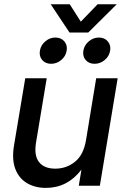

<svg xmlns="http://www.w3.org/2000/svg" viewBox="-20 -891 600 921"><path d="M200.7 10.3Q147.5 10.3 108.9 -12.9Q70.3 -36.1 53.2 -81.5Q36.1 -127 47.4 -194.3L101.1 -515.6H204.1L152.8 -207Q142.6 -145 167.2 -113.5Q191.9 -82 245.6 -82Q297.9 -82 339.1 -114.5Q380.4 -147 392.6 -218.8L441.4 -515.6H544.4L459 0H357.9L370.6 -77.1Q303.2 10.3 200.7 10.3ZM314.5 -870.6 367.7 -787.1 448.2 -870.6H539.6V-870.1L403.3 -734.9H313.5L223.6 -870.1V-870.6ZM225.1 -585Q198.2 -585 182.6 -603Q167 -621.1 171.4 -647.9Q175.8 -674.3 197.3 -692.6Q218.8 -710.9 245.6 -710.9Q272.9 -710.9 288.6 -692.6Q304.2 -674.3 299.8 -647.9Q295.4 -621.1 273.7 -603Q252 -585 225.1 -585ZM433.6 -585Q406.7 -585 391.1 -603Q375.5 -621.1 379.9 -647.9Q384.3 -674.3 405.8 -692.6Q427.2 -710.9 454.6 -710.9Q481.4 -710.9 497.1 -692.6Q512.7 -674.3 508.3 -647.9Q503.9 -621.1 482.2 -603Q460.4 -585 433.6 -585Z"/></svg>

Font: Inter Display Medium
Style: Italic
Weight: 500
Italic angle: -9.39999°
Designer: Rasmus Andersson
Foundry: rsms
Version: Version 4.000;git-a52131595